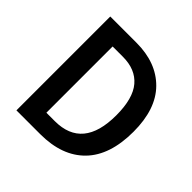

<svg xmlns="http://www.w3.org/2000/svg" viewBox="-183 -874 1033 1033"><g transform="rotate(45 333.5 -357.0)"><path d="M612 -364Q612 -185 522 -92.5Q432 0 266 0H85V-714H284Q436 -714 524 -625Q612 -536 612 -364ZM484 -361Q484 -489 433 -549Q382 -609 286 -609H208V-105H272Q484 -105 484 -361Z"/></g></svg>

Font: Noto Sans Sinhala UI SemiCondensed SemiBold
Style: Regular
Weight: 600
Width: 4
Designer: Jelle Bosma - Monotype Design Team
Foundry: Monotype Imaging Inc.
Version: Version 2.006; ttfautohint (v1.8.4.7-5d5b)